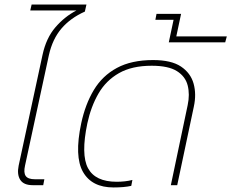

<svg xmlns="http://www.w3.org/2000/svg" viewBox="-20 -814 1017 844"><path d="M124 0Q84 0 69 -23.5Q54 -47 62 -86L167 -573Q183 -647 223.5 -694Q264 -741 316 -768H113L119 -794H360L353 -763Q290 -735 250.5 -689Q211 -643 195 -572L90 -86Q83 -55 93 -40.5Q103 -26 134 -26H175L170 0Z M479 10Q384 10 345 -58Q306 -126 337 -272Q355 -356 392.5 -418.5Q430 -481 494 -515.5Q558 -550 653 -550Q733 -550 775.5 -521.5Q818 -493 831 -446.5Q844 -400 832 -345L759 0H731L805 -352Q815 -399 805 -438.5Q795 -478 757.5 -501.5Q720 -525 647 -525Q560 -525 503 -492.5Q446 -460 413 -403Q380 -346 364 -272Q335 -134 367 -74.5Q399 -15 493 -15Q511 -15 529 -17Q547 -19 562 -23L557 3Q526 10 479 10Z M722 -628 743 -727H663L668 -753H776L755 -654H977L970 -628Z"/></svg>

Font: Kanit Thin
Style: Italic
Weight: 250
Italic angle: -12°
Designer: Katatrad Team
Foundry: CadsonDemak
Version: Version 2.000; ttfautohint (v1.8.3)